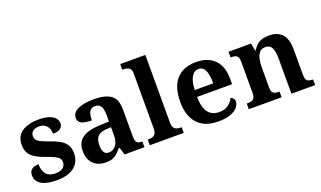

<svg xmlns="http://www.w3.org/2000/svg" viewBox="-77 -1219 2825 1689"><g transform="rotate(-20 1336.0 -375.0)"><path d="M229 10Q159 10 116 -4.5Q73 -19 53 -44.5Q33 -70 33 -104Q33 -132 46 -148.5Q59 -165 79 -171.5Q99 -178 121 -178Q121 -116 149.5 -83.5Q178 -51 233 -51Q284 -51 307 -71.5Q330 -92 330 -122Q330 -144 318 -158.5Q306 -173 279.5 -186Q253 -199 209 -214Q152 -234 114.5 -256Q77 -278 58.5 -309.5Q40 -341 40 -389Q40 -469 99 -508.5Q158 -548 255 -548Q315 -548 353 -534.5Q391 -521 408.5 -499Q426 -477 426 -453Q426 -421 403 -403.5Q380 -386 333 -386Q333 -435 307.5 -462Q282 -489 240 -489Q201 -489 180 -472.5Q159 -456 159 -427Q159 -394 185 -376Q211 -358 280 -334Q334 -316 371.5 -294.5Q409 -273 428.5 -242Q448 -211 448 -163Q448 -82 391 -36Q334 10 229 10Z M683 10Q639 10 603.5 -8Q568 -26 547 -62Q526 -98 526 -153Q526 -235 581.5 -273.5Q637 -312 750 -316L832 -319V-374Q832 -411 826 -436Q820 -461 805 -474.5Q790 -488 763 -488Q737 -488 722 -475Q707 -462 700.5 -438Q694 -414 694 -380Q631 -380 599.5 -395.5Q568 -411 568 -447Q568 -484 596 -506.5Q624 -529 671 -539Q718 -549 774 -549Q879 -549 931.5 -511Q984 -473 984 -379V-124Q984 -96 990 -81Q996 -66 1009 -59.5Q1022 -53 1044 -53H1048V0H862L841 -69H832Q810 -42 790.5 -24.5Q771 -7 746 1.5Q721 10 683 10ZM738 -63Q767 -63 788 -79Q809 -95 820.5 -123.5Q832 -152 832 -191V-266L787 -263Q747 -261 724 -247.5Q701 -234 691 -209.5Q681 -185 681 -149Q681 -121 687.5 -101.5Q694 -82 706.5 -72.5Q719 -63 738 -63Z M1098 0V-53H1110Q1131 -53 1146.5 -59Q1162 -65 1171.5 -80.5Q1181 -96 1181 -124V-646Q1181 -673 1169 -686Q1157 -699 1140.5 -703Q1124 -707 1110 -707H1098V-760H1333V-124Q1333 -96 1342.5 -80.5Q1352 -65 1368.5 -59Q1385 -53 1404 -53H1416V0Z M1739 10Q1611 10 1545.5 -62.5Q1480 -135 1480 -265Q1480 -406 1545 -477.5Q1610 -549 1728 -549Q1837 -549 1899.5 -488Q1962 -427 1962 -308V-257H1634Q1636 -157 1671.5 -111Q1707 -65 1774 -65Q1825 -65 1858 -89Q1891 -113 1908 -148Q1922 -144 1932 -132.5Q1942 -121 1942 -104Q1942 -78 1921 -51.5Q1900 -25 1855.5 -7.5Q1811 10 1739 10ZM1809 -321Q1809 -397 1791 -440.5Q1773 -484 1730 -484Q1688 -484 1663 -442Q1638 -400 1636 -321Z M2025 0V-53H2031Q2054 -53 2070 -57.5Q2086 -62 2095.5 -77Q2105 -92 2105 -122V-418Q2105 -446 2096.5 -460Q2088 -474 2072 -478.5Q2056 -483 2034 -483H2030V-536H2241L2254 -465H2259Q2283 -506 2318 -527.5Q2353 -549 2412 -549Q2491 -549 2533.5 -503.5Q2576 -458 2576 -356V-124Q2576 -93 2583.5 -78Q2591 -63 2605.5 -58Q2620 -53 2642 -53H2646V0H2424V-329Q2424 -393 2407.5 -428.5Q2391 -464 2347 -464Q2313 -464 2293.5 -442.5Q2274 -421 2266 -385.5Q2258 -350 2258 -309V-118Q2258 -90 2266 -76.5Q2274 -63 2290 -58Q2306 -53 2328 -53H2332V0Z"/></g></svg>

Font: Noto Serif Myanmar
Style: Regular
Weight: 400
Designer: Ben Mitchell and the Monotype Design Team
Foundry: Monotype Imaging Inc.
Version: Version 2.106